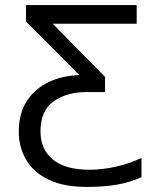

<svg xmlns="http://www.w3.org/2000/svg" viewBox="-20 -734 620 764"><path d="M326.7 9.8Q231.4 9.8 171.4 -20Q111.3 -49.8 83 -99.9Q54.7 -149.9 54.7 -209.5Q54.7 -284.2 87.6 -333.5Q120.6 -382.8 175.5 -408.2Q230.5 -433.6 295.9 -435.1L83.5 -648.4V-713.9H523.9V-639.6H189.5L397.9 -428.2V-367.7H324.7Q245.1 -367.7 193.1 -330.6Q141.1 -293.5 141.1 -210.9Q141.1 -140.1 190.2 -99.4Q239.3 -58.6 336.4 -58.6Q387.7 -58.6 442.4 -71Q497.1 -83.5 543 -105.5V-29.3Q498.5 -8.3 445.8 0.7Q393.1 9.8 326.7 9.8Z"/></svg>

Font: Open Sans
Style: Regular
Weight: 400
Designer: Monotype Design Team
Foundry: Monotype Imaging Inc.
Version: Version 3.000; ttfautohint (v1.8.4)